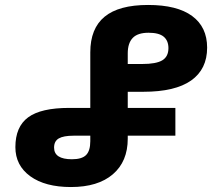

<svg xmlns="http://www.w3.org/2000/svg" viewBox="-20 -744 897 774"><path d="M42 -151Q42 -233 93.5 -271Q145 -309 259 -309H344V-533Q344 -629 401.5 -676.5Q459 -724 577 -724Q694 -724 754.5 -679.5Q815 -635 815 -552Q815 -465 750.5 -419.5Q686 -374 558 -374H495V-309H687V-197H495V-185Q495 -93 435 -41.5Q375 10 266 10Q162 10 102 -33.5Q42 -77 42 -151ZM553 -486Q610 -486 634.5 -501Q659 -516 659 -550Q659 -580 640 -596Q621 -612 579 -612Q535 -612 515 -591Q495 -570 495 -529V-486ZM344 -175V-197H277Q236 -197 217 -186Q198 -175 198 -149Q198 -102 270 -102Q310 -102 327 -119Q344 -136 344 -175Z"/></svg>

Font: Noto Sans Georgian
Style: Regular
Weight: 600
Designer: Monotype Design team
Foundry: Monotype Imaging Inc.
Version: Version 1.000